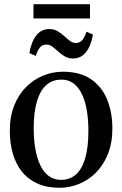

<svg xmlns="http://www.w3.org/2000/svg" viewBox="-20 -878 578 909"><path d="M26.5 -258.5Q26.5 -327 47.5 -379.2Q68.5 -431.5 104.5 -467Q140.5 -502.5 185.2 -520.5Q230 -538.5 277 -538.5Q359 -538.5 411 -502.8Q463 -467 487.5 -406Q512 -345 512 -269.5Q512 -201 490.8 -148.5Q469.5 -96 434 -60.5Q398.5 -25 353.8 -7Q309 11 262 11Q201 11 156.2 -9.5Q111.5 -30 82.8 -66.8Q54 -103.5 40.2 -152.5Q26.5 -201.5 26.5 -258.5ZM269.5 -26.5Q311 -26.5 339.8 -52.2Q368.5 -78 383.5 -129.5Q398.5 -181 398.5 -258.5Q398.5 -307 391.8 -350.8Q385 -394.5 369.8 -428.2Q354.5 -462 330.2 -481.5Q306 -501 270.5 -501Q228.5 -501 199.5 -475.5Q170.5 -450 155 -398.8Q139.5 -347.5 139.5 -269.5Q139.5 -220.5 146.8 -176.8Q154 -133 169.2 -99Q184.5 -65 209.2 -45.8Q234 -26.5 269.5 -26.5ZM119 -626.5Q128.5 -681 152.2 -710.8Q176 -740.5 213.5 -740.5Q235.5 -740.5 252.5 -730.5Q269.5 -720.5 283.8 -707.5Q298 -694.5 311 -684.5Q324 -674.5 338.5 -674.5Q357.5 -674.5 369 -687.5Q380.5 -700.5 389.5 -728L420 -714.5Q411 -661 387 -631Q363 -601 325.5 -601Q303.5 -601 286.8 -611Q270 -621 255.8 -634Q241.5 -647 228.2 -657Q215 -667 200 -667Q181 -667 169.5 -653.8Q158 -640.5 149 -613.5ZM406 -858V-790.5H138.5V-858Z"/></svg>

Font: Merriweather 96pt
Style: Regular
Weight: 400
Version: Version 2.100